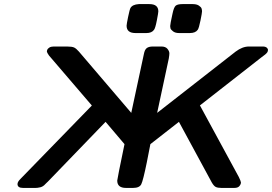

<svg xmlns="http://www.w3.org/2000/svg" viewBox="-20 -922 1335 942"><path d="M65.9 -19Q65.9 -30.3 81.1 -44.9L430.2 -403.8V-404.8L220.2 -649.9Q210.4 -664.1 210 -668.9Q210 -672.9 211.9 -678Q213.9 -683.1 221.9 -688.5Q230 -693.8 243.2 -693.8H308.1Q333 -693.8 343.5 -689Q354 -684.1 367.2 -668.9L624 -368.2L686 -657.2Q689.9 -678.2 700 -686Q710 -693.8 730 -693.8H772Q792 -693.8 801.5 -682.4Q811 -670.9 811 -660.2Q811 -652.3 808.1 -634.8L751 -368.2L1136.2 -668.9Q1169.4 -693.8 1201.2 -693.8H1272Q1291 -692.9 1294.9 -678.2Q1294.9 -674.3 1293.9 -671.1Q1293 -668 1291.5 -665.5Q1290 -663.1 1287.1 -660.2Q1284.2 -657.2 1281.5 -655Q1278.8 -652.8 1272.9 -648.4Q1267.1 -644 1263.2 -641.1L960.9 -404.8L1151.9 -53.2Q1161.6 -33.2 1162.1 -26.9Q1162.1 -18.1 1154.5 -9Q1147 0 1129.9 0H1065.9Q1047.9 0 1038.3 -4.9Q1028.8 -9.8 1019 -26.9L857.9 -324.2L717.8 -214.8Q710.9 -179.7 700.2 -125Q682.1 -36.1 673.1 -18.1Q664.1 0 632.8 0H598.1Q555.2 0 555.2 -36.1Q555.2 -43 590.8 -214.8L498 -324.2L214.8 -30.8Q212.9 -28.8 208 -24.4Q203.1 -20 202.1 -18.6Q201.2 -17.1 197 -13.4Q192.9 -9.8 190.9 -8.8Q189 -7.8 185.5 -5.9Q182.1 -3.9 179 -3.4Q175.8 -2.9 171.9 -2Q168 -1 163.6 -0.5Q159.2 0 153.8 0H92.8Q65.9 0 65.9 -19ZM601.1 -795.9Q601.1 -802.7 608.6 -839.4Q616.2 -876 620.1 -882.8Q629.9 -899.9 661.1 -901.9H712.9Q756.8 -901.9 756.8 -866.2Q756.8 -859.4 749.5 -821.8Q742.2 -784.2 735.8 -775.9Q724.6 -759.8 698.2 -759.8H645Q601.1 -759.8 601.1 -795.9ZM814.9 -793.9Q814.9 -802.7 826.2 -854Q833 -887.2 842.5 -894.5Q852.1 -901.9 875 -901.9H925.8Q944.8 -901.9 955.8 -894.5Q966.8 -887.2 969 -880.1Q971.2 -873 971.2 -866Q971.2 -858.9 963.6 -821.5Q956.1 -784.2 950.2 -775.9Q939 -759.8 911.1 -759.8H858.9Q839.8 -759.8 828.9 -768.3Q817.9 -776.9 816.4 -783Q814.9 -789.1 814.9 -793.9Z"/></svg>

Font: CMU Sans Serif
Style: BoldOblique
Weight: 700
Italic angle: -12°
Version: Version 0.7.0